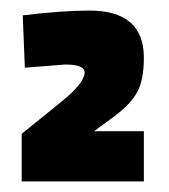

<svg xmlns="http://www.w3.org/2000/svg" viewBox="-20 -821 320 363"><path d="M21 -568 94 -627Q140 -664 140 -684Q140 -699 103 -699L27 -693L23 -792Q97 -801 149 -801Q252 -801 252 -712Q252 -670 239.5 -647Q227 -624 196 -601L158 -573H252V-478H21Z"/></svg>

Font: Cairo
Style: Bold
Weight: 700
Designer: Mohamed Gaber
Foundry: Kief Type Foundry
Version: Version 2.100